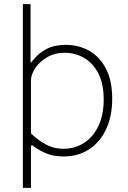

<svg xmlns="http://www.w3.org/2000/svg" viewBox="-20 -743 615 924"><path d="M127 -723V-440Q135 -449.5 154.2 -470.5Q173.5 -491.5 208 -509.2Q242.5 -527 297 -527Q359.5 -527 410 -498.2Q460.5 -469.5 490.2 -412Q520 -354.5 520 -268Q520 -185 491.2 -122.5Q462.5 -60 409.8 -25Q357 10 285.5 10Q235.5 10 199.8 -6Q164 -22 142 -39Q134.5 -46 131.8 -44Q129 -42 129 -32V161H90V-723ZM129 -101Q164 -67.5 202 -47.2Q240 -27 284.5 -27Q341 -27 384.8 -55.5Q428.5 -84 453.8 -137Q479 -190 479 -264Q479 -341.5 452.5 -391.2Q426 -441 383.5 -465Q341 -489 292 -489Q243.5 -489 206.8 -467.5Q170 -446 149.5 -415Q129 -384 129 -355Z"/></svg>

Font: Public Sans Thin
Style: Regular
Weight: 100
Designer: The Public Sans project authors (U.S. Web Design System). Libre Franklin designed by Pablo Impallari and Rodrigo Fuenzal
Version: Version 1.008